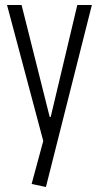

<svg xmlns="http://www.w3.org/2000/svg" viewBox="-20 -560 394 765"><path d="M106 173 159 -23 157 19 8 -540H66L178 -94H182L288 -540H346L163 185Z"/></svg>

Font: Pathway Extreme Condensed Thin
Style: Regular
Weight: 250
Width: 3
Version: Version 1.001;gftools[0.9.26]